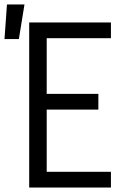

<svg xmlns="http://www.w3.org/2000/svg" viewBox="-58 -835 578 855"><path d="M72 0V-735H436V-665H150V-417H380V-347H150V-70H436V0ZM-38 -661 -27 -815H51L26 -661Z"/></svg>

Font: HulyMono
Style: Regular
Weight: 400
Monospace: yes
Designer: Belleve Invis
Foundry: Belleve Invis
Version: Version 33.2.5; ttfautohint (v1.8.4)